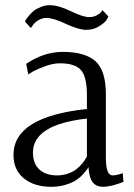

<svg xmlns="http://www.w3.org/2000/svg" viewBox="-20 -710 517 740"><path d="M313 -595Q283 -595 234 -618Q185 -641 159 -641Q142 -641 127 -631.5Q112 -622 106 -612L99 -602L76 -627Q77 -630 79.5 -634Q82 -638 91 -649Q100 -660 110 -668Q120 -676 137 -683Q154 -690 172 -690Q205 -690 252.5 -667Q300 -644 324 -644Q340 -644 353 -651Q366 -658 370 -664L375 -671L398 -646Q395 -640 389.5 -631.5Q384 -623 362.5 -609Q341 -595 313 -595ZM178 10Q112 10 72 -22.5Q32 -55 32 -113Q32 -260 315 -290V-343Q315 -414 292 -440Q269 -466 211 -466Q185 -466 154.5 -455Q124 -444 106 -434L89 -423L81 -464Q149 -510 222 -510Q308 -510 348 -474Q388 -438 388 -347V-102Q388 -34 414 -34Q421 -34 430.5 -36Q440 -38 446 -40L453 -43L456 -9Q407 10 378 10Q352 10 338 -6.5Q324 -23 321 -65H320Q319 -62 315.5 -57Q312 -52 300.5 -39Q289 -26 274 -16Q259 -6 233.5 2Q208 10 178 10ZM200 -34Q223 -34 243.5 -41.5Q264 -49 276.5 -59.5Q289 -70 298 -81Q307 -92 311 -100L315 -107V-253Q107 -230 107 -122Q107 -79 132 -56.5Q157 -34 200 -34Z"/></svg>

Font: Arsenal
Style: Regular
Weight: 400
Designer: Andrij Shevchenko
Foundry: Stairsfor
Version: Version 2.001;PS 002.001;hotconv 1.0.88;makeotf.lib2.5.64775